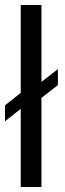

<svg xmlns="http://www.w3.org/2000/svg" viewBox="-20 -749 262 769"><path d="M146 -420.9 211.9 -472.2V-408.2L146 -356.9V0H63V-313L0 -263.2V-327.1L63 -377V-729H146Z"/></svg>

Font: SolaimanLipiNormal
Style: Normal
Weight: 400
Designer: Solaiman Karim
Version: Version 1.6.1 ; ttfautohint (v1.5.65-e2d9)